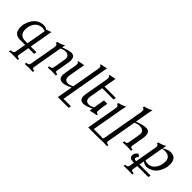

<svg xmlns="http://www.w3.org/2000/svg" viewBox="134 -1951 3406 3406"><g transform="rotate(45 1837.5 -248.0)"><path d="M315.9 -49.3 380.4 -414.1Q352.1 -432.1 309.1 -432.1Q155.8 -427.2 117.7 -249Q113.8 -221.2 113.8 -197.8Q113.8 -55.7 251 -49.3ZM401.4 283.2Q357.4 278.8 290 278.8Q222.2 278.8 186 283.2L191.9 249Q263.2 249 271 206.1L307.1 0H165Q24.4 -5.9 24.4 -169.4Q24.4 -195.3 27.8 -225.1Q90.3 -471.2 287.1 -482.4Q353 -481.4 386.7 -449.7L388.7 -460.9L475.6 -489.3L397.9 -49.3H540.5L531.7 0H389.2Q353 206.1 352.1 215.3Q352.1 249 407.2 249Z M742.2 244.1Q702.6 239.7 643.6 239.7Q584.5 239.7 540.5 244.1L546.4 210Q606.4 210 614.3 167.5L702.6 -334.5Q705.1 -350.1 705.1 -362.3Q705.1 -409.7 666.5 -409.7L671.9 -439.5Q755.4 -458 814.9 -495.1Q804.2 -448.7 801.8 -433.1Q927.7 -482.4 987.3 -482.4Q1076.7 -482.4 1076.7 -374.5Q1076.7 -346.7 1070.3 -311.5Q1028.8 -76.7 1027.8 -67.9Q1027.8 -34.2 1081.5 -34.2L1075.2 0Q1035.6 -4.4 976.6 -4.4Q917.5 -4.4 873.5 0L879.9 -34.2Q939.9 -34.2 947.8 -76.7L986.8 -298.3Q990.2 -318.8 990.2 -335.9Q990.2 -425.3 892.1 -425.3Q853 -425.3 795.4 -397.5Q695.8 167.5 694.8 176.8Q694.8 210 748 210Z M1643.1 244.1H1372.6L1424.3 -49.8Q1315.4 6.8 1249.5 6.8Q1154.8 6.8 1154.8 -95.7Q1154.8 -119.1 1159.7 -147.9L1197.8 -361.8Q1201.7 -384.8 1201.7 -401.9Q1201.7 -445.8 1172.4 -445.8L1174.8 -460.4L1302.2 -487.8L1248 -179.7Q1244.1 -157.2 1244.1 -138.7Q1244.1 -52.2 1330.1 -52.2Q1370.1 -52.2 1430.2 -82.5L1521.5 -602.1Q1525.9 -625.5 1525.9 -642.6Q1525.9 -687.5 1497.1 -688L1499.5 -704.6L1628.4 -731.9L1464.8 195.3H1651.4Z M1939.5 14.2 1950.2 -46.9Q1841.3 9.8 1775.4 9.8Q1680.7 9.8 1680.7 -92.8Q1680.7 -116.2 1685.5 -145L1762.7 -581.5Q1766.6 -604.5 1766.6 -621.6Q1766.6 -665.5 1737.3 -665.5L1740.2 -680.2L1867.7 -707.5L1826.2 -472.7H2109.4L2100.6 -423.8H1817.4L1773.9 -176.8Q1770 -154.3 1770 -135.7Q1770 -49.3 1856 -49.3Q1896 -49.3 1956.1 -79.6L1993.2 -291.5H2077.1L2058.1 -183.1Q2048.8 -116.7 2048.8 -85Q2048.8 -61.5 2058.8 -51Q2068.8 -40.5 2091.3 -40L2086.9 -17.6Z M2422.4 244.1H2133.8L2235.8 -334.5Q2238.3 -350.1 2238.3 -362.3Q2238.3 -409.7 2199.7 -409.7L2205.1 -439.5Q2288.6 -458 2348.1 -495.1Q2337.4 -448.7 2328.6 -397.5L2224.1 195.3H2431.2Z M2604 244.1Q2561.5 239.7 2499.5 239.7Q2438 239.7 2392.1 244.1L2397.5 211.9Q2460.4 211.9 2468.8 167L2605.5 -609.9Q2608.4 -627 2608.4 -640.1Q2608.4 -688.5 2568.4 -688.5L2573.7 -720.2Q2661.6 -739.3 2724.1 -778.8Q2710.4 -717.3 2704.6 -684.1L2659.2 -426.8Q2791 -478.5 2868.2 -478.5Q2960 -478.5 2960 -370.1Q2960 -340.3 2953.6 -302.2Q2914.1 -77.1 2913.6 -69.3Q2913.6 -32.2 2970.2 -32.2L2964.4 0Q2922.9 -4.4 2860.8 -4.4Q2798.8 -4.4 2752.9 0L2758.8 -32.2Q2821.3 -32.2 2829.1 -77.1L2867.7 -296.4Q2870.6 -314 2870.6 -329.1Q2870.6 -420.9 2755.9 -420.9Q2714.8 -420.9 2653.8 -395.5Q2554.7 167 2553.7 176.8Q2553.7 211.9 2609.4 211.9Z M3337.9 -45.9Q3392.6 -45.9 3437 -78.6Q3481.4 -111.3 3506.6 -170.9Q3531.7 -230.5 3531.7 -292.5Q3531.7 -423.8 3385.3 -423.8Q3353 -423.3 3326.2 -411.6L3264.6 -62Q3296.9 -45.9 3337.9 -45.9ZM3274.9 283.2Q3240.7 278.8 3172.9 278.8Q3105.5 278.8 3059.6 283.2L3065.4 249Q3119.6 249 3132.3 216.3L3150.4 113.3H3128.4Q3033.7 113.3 3033.7 41Q3033.7 -13.7 3092.3 -58.1L3145.5 -18.1Q3110.4 1 3107.9 36.6Q3107.9 65.4 3147 65.4H3159.2L3230.5 -340.3Q3233.4 -356.9 3233.4 -369.6Q3233.4 -416 3194.8 -416L3199.7 -446.3Q3284.2 -464.8 3344.7 -502.4Q3332.5 -447.8 3328.6 -425.8Q3417.5 -482.4 3481.4 -482.4Q3626 -479.5 3626 -315.9Q3626 -289.6 3622.1 -258.8Q3568.4 -13.2 3360.8 9.8Q3309.1 9.8 3258.3 -27.8L3242.2 65.4H3518.6L3509.8 113.3H3233.4Q3217.3 206.1 3216.3 214.4Q3216.3 249 3280.8 249Z"/></g></svg>

Font: Kelvinch
Style: Italic
Weight: 400
Italic angle: -10°
Designer: Paul James Miller
Foundry: High-Logic / Made with FontCreator
Version: Version 3.40;July 22, 2017;FontCreator 11.0.0.2388 64-bit